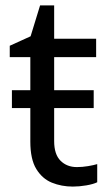

<svg xmlns="http://www.w3.org/2000/svg" viewBox="-20 -679 401 709"><path d="M264 -62Q284 -62 305 -65.5Q326 -69 339 -73V-6Q325 1 299 5.5Q273 10 249 10Q207 10 171.5 -4.5Q136 -19 114 -55Q92 -91 92 -156V-280H24V-346H92V-468H16V-510L93 -545L128 -659H180V-536H335V-468H180V-346H326V-280H180V-158Q180 -109 203.5 -85.5Q227 -62 264 -62Z"/></svg>

Font: TSCustom
Style: Regular
Weight: 400
Designer: Monotype Design Team
Foundry: Monotype Imaging Inc.
Version: Version 2.004; ttfautohint (v1.8.3) -l 8 -r 50 -G 200 -x 14 